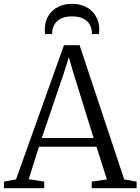

<svg xmlns="http://www.w3.org/2000/svg" viewBox="-26 -987 736 1007"><path d="M58 -46 309.5 -750H391.5L625.5 -46L690.5 -34.5V0H455V-34.5L534.5 -46L480 -217.5H178.5L124.5 -47L206 -34.5V0H-5.5V-34.5ZM465 -263 358.5 -606 335 -686.5 309 -604 193 -263ZM352 -967Q393.5 -967 425.8 -950.2Q458 -933.5 476.2 -903.2Q494.5 -873 494.5 -833Q494.5 -827.5 494 -821.5Q493.5 -815.5 492.5 -808.5H456.5Q456.5 -812.5 456.2 -817.2Q456 -822 455 -827Q452.5 -845.5 441.8 -862.5Q431 -879.5 409.2 -890.2Q387.5 -901 352 -901Q316.5 -901 294.8 -890.2Q273 -879.5 262.2 -862.5Q251.5 -845.5 248.5 -827Q248 -822 247.8 -817.2Q247.5 -812.5 247.5 -808.5H211Q210 -815.5 209.5 -821.5Q209 -827.5 209 -833Q209 -873 227.2 -903.2Q245.5 -933.5 277.8 -950.2Q310 -967 352 -967Z"/></svg>

Font: Merriweather 60pt Light
Style: Regular
Weight: 300
Version: Version 2.100